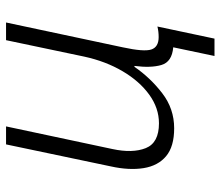

<svg xmlns="http://www.w3.org/2000/svg" viewBox="-66 -506 712 619"><g transform="rotate(-90 289.5 -196.0)"><path d="M419 140 447 7Q400 3 390 -31Q380 -65 387 -118H384Q349 -67 299 -28.5Q249 10 186 10Q127 10 96 -16Q65 -42 57.5 -88.5Q50 -135 63 -194L134 -532H192L119 -189Q105 -124 122 -81.5Q139 -39 202 -39Q251 -39 294.5 -70.5Q338 -102 370 -156.5Q402 -211 417 -280L470 -532H527L447 -156Q432 -87 440 -63.5Q448 -40 480 -40Q498 -40 514 -44L475 140Z"/></g></svg>

Font: Noto Sans Light
Style: Italic
Weight: 300
Italic angle: -12°
Designer: Monotype Design Team
Foundry: Monotype Imaging Inc.
Version: Version 2.013; ttfautohint (v1.8.4.7-5d5b)